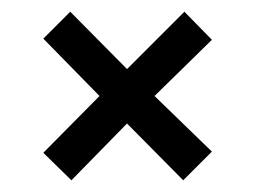

<svg xmlns="http://www.w3.org/2000/svg" viewBox="-20 -418 433 328"><path d="M102 -110 54 -157 150 -254 54 -352 100 -398 197 -300 295 -398 342 -350 244 -254 342 -159 293 -110 197 -207Z"/></svg>

Font: Saira Ultra Condensed Medium
Style: Regular
Weight: 500
Width: 1
Designer: Hector Gatti with collaboration of the Omnibus-Type team
Foundry: Omnibus-Type
Version: Version 1.001; ttfautohint (v1.8)